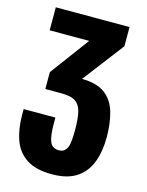

<svg xmlns="http://www.w3.org/2000/svg" viewBox="-123 -886 748 976"><g transform="rotate(15 251.5 -397.5)"><path d="M247 15Q162 15 113 -17Q64 -49 43.5 -106.5Q23 -164 23 -239V-268H190Q190 -267 190 -257Q190 -247 190 -239Q190 -170 202.5 -141Q215 -112 249 -112Q266 -112 276.5 -119.5Q287 -127 293 -141.5Q299 -156 301 -179.5Q303 -203 303 -234Q303 -293 294.5 -328Q286 -363 262 -379Q238 -395 190 -395H103V-484L255 -689H47V-810H435V-709L241 -455L202 -493H266Q348 -493 391.5 -460Q435 -427 451.5 -369.5Q468 -312 468 -238Q468 -164 446.5 -107Q425 -50 376.5 -17.5Q328 15 247 15Z"/></g></svg>

Font: Oswald
Style: Bold
Weight: 700
Designer: Vernon Adams
Foundry: Vernon Adams
Version: Version 4.103;gftools[0.9.33.dev8+g029e19f]